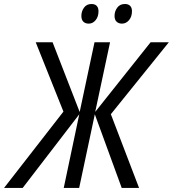

<svg xmlns="http://www.w3.org/2000/svg" viewBox="-77 -921 848 941"><path d="M-57.1 0 233.9 -374 98.1 -713.9H180.7L313.5 -372.1L386.2 -713.9H462.4L389.6 -372.6L661.1 -713.9H750.5L466.3 -361.3L604.5 0H519.5L387.7 -360.8L311 0H235.4L311.5 -360.8L34.2 0ZM521 -805.2Q504.4 -805.2 494.4 -814.7Q484.4 -824.2 484.4 -842.8Q484.4 -865.7 497.6 -883.5Q510.7 -901.4 535.2 -901.4Q552.2 -901.4 561 -892.1Q569.8 -882.8 569.8 -866.2Q569.8 -839.4 555.4 -822.3Q541 -805.2 521 -805.2ZM357.9 -805.2Q341.3 -805.2 331.5 -814.7Q321.8 -824.2 321.8 -842.8Q321.8 -865.7 334.7 -883.5Q347.7 -901.4 371.6 -901.4Q383.3 -901.4 390.6 -897.2Q397.9 -893.1 401.9 -885.3Q405.8 -877.4 405.8 -866.2Q405.8 -839.4 391.8 -822.3Q377.9 -805.2 357.9 -805.2Z"/></svg>

Font: Open Sans SemiCondensed
Style: Italic
Weight: 400
Width: 4
Italic angle: -12°
Designer: Monotype Design Team
Foundry: Monotype Imaging Inc.
Version: Version 3.000